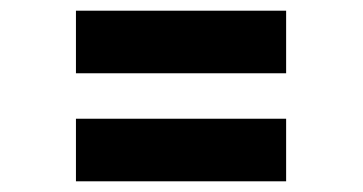

<svg xmlns="http://www.w3.org/2000/svg" viewBox="-20 -478 678 359"><path d="M122 -256V-139H515V-256ZM122 -458V-341H515V-458Z"/></svg>

Font: Maven Pro
Style: Black
Weight: 900
Designer: Joe Prince
Foundry: Joe Prince
Version: Version 1.003